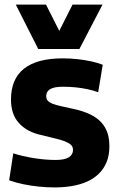

<svg xmlns="http://www.w3.org/2000/svg" viewBox="-20 -809 520 839"><path d="M20 -21 38 -139Q56 -133 79.5 -127.5Q103 -122 128 -118Q153 -114 177.5 -112Q202 -110 223 -110Q262 -110 280.5 -121.5Q299 -133 299 -154Q299 -168 289.5 -176.5Q280 -185 262 -192Q244 -199 219 -204.5Q194 -210 164 -218Q130 -225 105 -238.5Q80 -252 62.5 -271.5Q45 -291 36.5 -316.5Q28 -342 28 -374Q28 -464 85 -509Q142 -554 254 -554Q288 -554 319 -550.5Q350 -547 378 -541Q406 -535 429 -526L409 -406Q387 -414 363.5 -419Q340 -424 313.5 -427Q287 -430 254 -430Q218 -430 200 -420Q182 -410 182 -389Q182 -376 189 -368.5Q196 -361 210 -355.5Q224 -350 244.5 -345.5Q265 -341 292 -335Q328 -328 358.5 -316Q389 -304 411 -285.5Q433 -267 445.5 -239Q458 -211 458 -170Q458 -130 445.5 -100Q433 -70 411 -49Q389 -28 359.5 -15Q330 -2 294 4Q258 10 220 10Q184 10 150 6.5Q116 3 84 -3.5Q52 -10 20 -21ZM428 -789 327 -595H147L49 -789H181L239 -674L297 -789Z"/></svg>

Font: Georama ExtraCondensed Thin
Style: Bold
Weight: 700
Version: Version 1.001